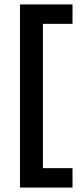

<svg xmlns="http://www.w3.org/2000/svg" viewBox="-20 -695 372 865"><path d="M70 150V-675H306.7V-587.5H173.3V62.5H306.7V150Z"/></svg>

Font: Funnel Sans Light Medium
Style: Regular
Weight: 500
Version: Version 1.000